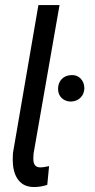

<svg xmlns="http://www.w3.org/2000/svg" viewBox="-20 -731 374 759"><path d="M131.8 -710.9H215.3L112.8 -124.5L111.8 -106.4Q111.8 -104 111.8 -102.1Q111.8 -69.8 138.7 -69.3Q139.2 -69.3 139.6 -69.3Q151.4 -69.3 171.4 -73.7L173.8 -74.2V-71.8L167 -1.5L166.5 -0.5L165.5 0Q141.6 8.3 115.2 8.3Q113.8 8.3 112.3 8.3Q68.8 7.8 47.4 -26.9Q30.3 -54.7 30.3 -101.1Q30.3 -112.8 31.2 -125.5V-126ZM209.5 -379.9Q209.5 -402.8 223.6 -418Q237.8 -433.1 261.2 -434.1Q262.7 -434.1 264.2 -434.1Q284.7 -434.6 298.3 -420.9Q313 -406.2 313.5 -382.8Q313 -359.9 298.6 -345.2Q284.2 -330.6 261.2 -329.6Q259.8 -329.6 258.3 -329.6Q238.8 -330.1 224.6 -342.8Q209.5 -356.4 209.5 -379.9Z"/></svg>

Font: MAUL Condensed Italic
Style: Condenced Regular Italic
Weight: 400
Italic angle: -12°
Designer: MAUL
Version: Version 1.0; 2020; ttfautohint (v1.8.3)